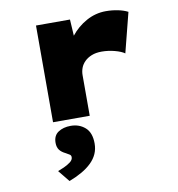

<svg xmlns="http://www.w3.org/2000/svg" viewBox="-93 -630 968 1046"><g transform="rotate(-10 390.5 -107.5)"><path d="M174 0V-535H362L374 -336L313 -337Q329 -396 366 -443Q403 -490 454 -518Q505 -546 562 -546Q596 -546 628 -539.5Q660 -533 683 -521L627 -301Q609 -314 573.5 -323.5Q538 -333 501 -333Q469 -333 445.5 -323.5Q422 -314 406.5 -298.5Q391 -283 384 -264Q377 -245 377 -224V0ZM207 331 155 267Q169 262 189 253Q209 244 225 232Q241 220 241 205Q241 195 233.5 190Q226 185 213 178Q190 167 179 152Q168 137 168 113Q168 73 196 54.5Q224 36 265 36Q312 36 344.5 64.5Q377 93 377 153Q377 184 365.5 210Q354 236 331.5 258Q309 280 277.5 298Q246 316 207 331Z"/></g></svg>

Font: Lexend Tera Black
Style: Regular
Weight: 900
Version: Version 1.007